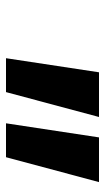

<svg xmlns="http://www.w3.org/2000/svg" viewBox="125 -915 350 640"><g transform="rotate(90 300.0 -595.0)"><path d="M174 -440 221 -750H370L287 -440ZM391 -440 438 -750H587L504 -440Z"/></g></svg>

Font: Red Hat Mono
Style: Bold Italic
Weight: 700
Italic angle: -12°
Monospace: yes
Designer: Pentagram, MCKL
Foundry: Pentagram, MCKL
Version: Version 1.023; ttfautohint (v1.8.3)